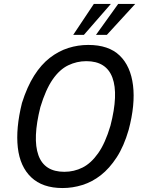

<svg xmlns="http://www.w3.org/2000/svg" viewBox="-20 -941 728 970"><path d="M296 9Q195 9 138 -45Q81 -99 70 -195.5Q59 -292 91 -421Q117 -503 152.5 -559Q188 -615 232 -649Q276 -683 325 -698.5Q374 -714 426 -714Q529 -714 584.5 -660.5Q640 -607 652 -510Q664 -413 630 -285Q606 -202 569.5 -146Q533 -90 489.5 -56Q446 -22 396.5 -6.5Q347 9 296 9ZM305 -73Q354 -73 397 -94.5Q440 -116 476 -167Q512 -218 538 -306Q579 -465 548 -548.5Q517 -632 416 -632Q368 -632 324.5 -611Q281 -590 246 -539.5Q211 -489 184 -400Q144 -241 174 -157Q204 -73 305 -73ZM350 -765 454 -921H540L404 -765ZM465 -765 577 -921H663L520 -765Z"/></svg>

Font: Nunito Sans 7pt Condensed Medium
Style: Italic
Weight: 500
Width: 3
Italic angle: -9°
Designer: Vernon Adams
Foundry: Vernon Adams
Version: Version 3.101;gftools[0.9.27]